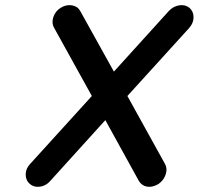

<svg xmlns="http://www.w3.org/2000/svg" viewBox="-20 -721 766 740"><path d="M710 -691Q726 -677 726 -654.5Q726 -632 709 -613L471 -351L616 -89Q626 -71 618.5 -48.5Q611 -26 591 -12Q572 -1 556 -1Q529 -1 515 -24L386 -258L174 -24Q154 -1 125 -1Q108 -1 95 -12Q79 -26 79 -48.5Q79 -71 96 -89L334 -351L189 -613Q178 -632 185.5 -655Q193 -678 214 -691Q235 -704 257 -700.5Q279 -697 289 -679L419 -445L631 -679Q648 -697 671 -700.5Q694 -704 710 -691Z"/></svg>

Font: Quicksand
Style: Bold Italic
Weight: 700
Italic angle: -12°
Designer: Andrew Paglinawan
Foundry: Andrew Paglinawan
Version: 1.002